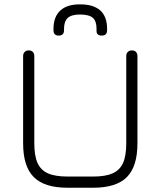

<svg xmlns="http://www.w3.org/2000/svg" viewBox="-20 -881 754 901"><path d="M357.5 -860.5C357.5 -860.5 357.5 -860.5 357.5 -860.5C397.5 -860.5 428.5 -851 450 -832.5C471.5 -813.5 482.5 -784.5 482.5 -746C482.5 -746 482.5 -746 482.5 -746C482.5 -746 482.5 -739 482.5 -739C482.5 -722.5 474 -714 457.5 -714C457.5 -714 457.5 -714 457.5 -714C441 -714 433 -721.5 433 -736C433 -736 433 -736 433 -736C433 -736 433 -746 433 -746C433 -769.5 427.5 -786.5 416 -797C404.5 -807.5 384.5 -812.5 356.5 -813C356.5 -813 356.5 -813 356.5 -813C329 -813 309.5 -807.5 298 -797C286.5 -786.5 280.5 -769.5 280.5 -746C280.5 -746 280.5 -746 280.5 -746C280.5 -746 280.5 -739 280.5 -739C280.5 -722.5 272 -714 255.5 -714C255.5 -714 255.5 -714 255.5 -714C239 -714 231 -722.5 231 -739C231 -739 231 -739 231 -739C231 -739 231 -746 231 -746C231 -783.5 242 -812.5 263.5 -832C285 -851.5 316 -861 357.5 -860.5ZM417 0C417 0 297 0 297 0C224.5 0 172 -16.5 138.5 -50C105 -83.5 88.5 -136 88.5 -208.5C88.5 -208.5 88.5 -208.5 88.5 -208.5C88.5 -208.5 88.5 -618 88.5 -618C88.5 -626 91 -632.5 96 -637.5C100.5 -642 107 -644.5 115 -644.5C115 -644.5 115 -644.5 115 -644.5C123 -644.5 129.5 -642 134 -637.5C138.5 -632.5 141 -626 141 -618C141 -618 141 -618 141 -618C141 -618 141 -208.5 141 -208.5C141 -170 146 -139 156 -116.5C166 -94 182.5 -77.5 205 -67.5C227.5 -57.5 258.5 -52.5 297 -52.5C297 -52.5 297 -52.5 297 -52.5C297 -52.5 417 -52.5 417 -52.5C455.5 -52.5 486 -57.5 508.5 -67.5C531 -77.5 547.5 -94 557.5 -116.5C567.5 -139 572.5 -170 572.5 -208.5C572.5 -208.5 572.5 -208.5 572.5 -208.5C572.5 -208.5 572.5 -618 572.5 -618C572.5 -626 575 -632.5 580 -637.5C584.5 -642 591 -644.5 599 -644.5C599 -644.5 599 -644.5 599 -644.5C607 -644.5 613.5 -642 618 -637.5C622.5 -632.5 625 -626 625 -618C625 -618 625 -618 625 -618C625 -618 625 -208.5 625 -208.5C625 -136 608.5 -83.5 575.5 -50C542 -16.5 489.5 0 417 0C417 0 417 0 417 0Z"/></svg>

Font: Jura-Fortis-Regular
Style: Regular
Weight: 500
Designer: Daniel Johnson, Alexei Vanyashin, Mirko Velimirovic
Foundry: Daniel Johnson
Version: ""